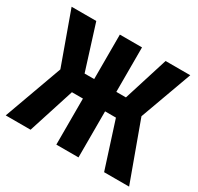

<svg xmlns="http://www.w3.org/2000/svg" viewBox="-149 -879 1093 1058"><g transform="rotate(30 397.5 -350.0)"><path d="M468 0H327V-293H257L163 0H5L139 -370L20 -700H177L266 -417H327V-700H468V-417H529L618 -700H775L655 -370L790 0H631L537 -293H468Z"/></g></svg>

Font: Tektur SemiCondensed SemiBold
Style: Regular
Weight: 600
Width: 4
Designer: Adam Jagosz
Foundry: Adam Jagosz
Version: Version 1.005;gftools[0.9.30]